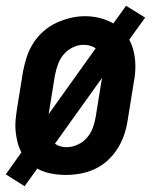

<svg xmlns="http://www.w3.org/2000/svg" viewBox="-23 -597 543 664"><path d="M62 47 -3 6 51 -70Q42 -87 37.5 -105.5Q33 -124 31 -143.5Q29 -163 31 -183Q33 -203 36 -222L57 -352Q62 -377 70 -401.5Q78 -426 92.5 -448.5Q107 -471 127.5 -489Q148 -507 172 -518Q196 -529 221 -535Q246 -541 271 -541Q298 -541 323 -534.5Q348 -528 369 -516L413 -577L479 -536L424 -460Q433 -443 438 -424.5Q443 -406 444.5 -386.5Q446 -367 444.5 -347Q443 -327 439 -308L418 -178Q414 -153 405.5 -128.5Q397 -104 382.5 -81.5Q368 -59 348 -41Q328 -23 304 -12Q280 -1 254.5 3.5Q229 8 205 8Q179 8 153 3Q127 -2 106 -14ZM145 -202 308 -430Q299 -436 288.5 -439Q278 -442 266 -442Q247 -442 228.5 -433Q210 -424 197 -408.5Q184 -393 177.5 -374.5Q171 -356 167 -337L146 -207Q146 -205 145.5 -204Q145 -203 145 -202ZM207 -88Q226 -88 245 -96.5Q264 -105 277.5 -120.5Q291 -136 298 -155Q305 -174 308 -193L329 -323Q329 -325 329.5 -326Q330 -327 330 -328L167 -100Q175 -94 185.5 -91Q196 -88 207 -88Z"/></svg>

Font: Iosevka Curly Slab Oblique
Style: Bold
Weight: 700
Italic angle: -9°
Monospace: yes
Designer: Belleve Invis
Foundry: Belleve Invis
Version: Version 11.1.0; ttfautohint (v1.8.3)